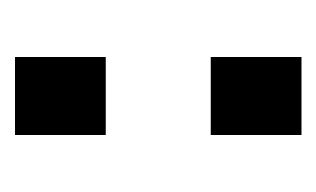

<svg xmlns="http://www.w3.org/2000/svg" viewBox="-103 -342 422 256"><g transform="rotate(90 108.0 -214.0)"><path d="M160 -284H56V-405H160ZM160 -23H56V-144H160Z"/></g></svg>

Font: Gemunu Libre
Style: Bold
Weight: 700
Designer: Puspanada Ekanayake, Sola Matas, Pathum Egodawatta, Kosala Senevirathne
Foundry: mooniak
Version: Version 1.100